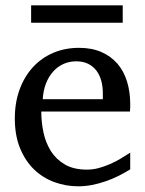

<svg xmlns="http://www.w3.org/2000/svg" viewBox="-20 -669 530 702"><path d="M456.1 -49.8Q435.1 -36.6 412.4 -25.4Q389.6 -14.2 365.5 -5.9Q341.3 2.4 316.4 7.3Q291.5 12.2 266.1 12.2Q220.7 12.2 178.7 -3.2Q136.7 -18.6 104.7 -49.3Q72.8 -80.1 53.5 -126.7Q34.2 -173.3 34.2 -235.8Q34.2 -294.4 51.8 -342Q69.3 -389.6 100.6 -423.6Q131.8 -457.5 174.8 -475.8Q217.8 -494.1 269 -494.1Q315.4 -494.1 350.6 -478.8Q385.7 -463.4 409.2 -436.3Q432.6 -409.2 444.3 -371.3Q456.1 -333.5 456.1 -289.1V-275.9Q456.1 -268.1 455.1 -261.2H130.9Q130.9 -223.1 138.9 -185.1Q147 -147 166 -116.7Q185.1 -86.4 217.3 -67.6Q249.5 -48.8 297.9 -48.8Q319.3 -48.8 340.3 -54.4Q361.3 -60.1 381.6 -68.8Q401.9 -77.6 420.4 -88.6Q439 -99.6 456.1 -110.8ZM356 -328.1Q356 -353 350.1 -374.3Q344.2 -395.5 332.3 -411.1Q320.3 -426.8 302 -435.8Q283.7 -444.8 258.8 -444.8Q233.9 -444.8 212.4 -435.3Q190.9 -425.8 174.6 -407.7Q158.2 -389.6 148.2 -364Q138.2 -338.4 136.2 -306.2H356ZM93.8 -585.9V-649.4H428.7V-585.9Z"/></svg>

Font: Charis SIL
Style: Regular
Weight: 400
Foundry: SIL International
Version: Version 4.112